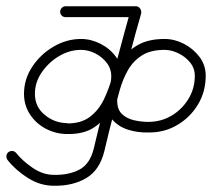

<svg xmlns="http://www.w3.org/2000/svg" viewBox="-38 -579 680 616"><path d="M155 -541Q155 -548 160 -553.5Q165 -559 173 -559Q229 -559 285 -559Q341 -559 398 -559Q405 -559 410 -553.5Q415 -548 415 -541Q415 -534 410 -529Q405 -524 398 -524Q341 -524 285 -524Q229 -524 173 -524Q165 -524 160 -529Q155 -534 155 -541ZM402 -558Q409 -556 412.5 -549.5Q416 -543 415 -536Q405 -502 395.5 -467Q386 -432 377 -397Q377 -397 377 -397Q377 -397 377 -397Q377 -397 377 -397Q377 -397 377 -397Q365 -356 352 -312.5Q339 -269 319 -231.5Q299 -194 265 -171Q231 -148 178 -149Q142 -149 110 -165.5Q78 -182 58.5 -211.5Q39 -241 39 -278Q39 -325 65.5 -365Q92 -405 134 -429.5Q176 -454 222 -454Q254 -454 284.5 -438.5Q315 -423 334.5 -396Q354 -369 354 -334Q354 -314 346 -295Q338 -276 338 -256Q338 -228 353 -213.5Q368 -199 391 -193.5Q414 -188 437 -188Q437 -188 437.5 -188Q438 -188 438 -188Q438 -188 438 -188Q438 -188 438 -188Q479 -188 512.5 -208Q546 -228 566.5 -261.5Q587 -295 587 -336Q587 -360 572 -378.5Q557 -397 534.5 -408Q512 -419 490 -419Q445 -419 417 -401Q389 -383 372.5 -354Q356 -325 346 -289.5Q336 -254 328 -220Q320 -189 312 -157.5Q304 -126 297 -95Q297 -95 297 -95Q297 -95 297 -95Q297 -95 297 -95Q297 -95 297 -95Q282 -33 238.5 -7.5Q195 18 135 17Q91 17 51.5 -8Q12 -33 -14 -66Q-18 -72 -17.5 -79Q-17 -86 -11 -91Q-5 -95 2 -94.5Q9 -94 14 -88Q35 -62 67.5 -40Q100 -18 135 -18Q183 -17 217 -35Q251 -53 263 -103Q263 -103 263 -103Q263 -103 263 -103Q263 -103 263 -103Q263 -103 263 -103Q270 -134 278 -165.5Q286 -197 294 -228Q304 -269 316.5 -309Q329 -349 349.5 -382Q370 -415 404 -434.5Q438 -454 490 -454Q522 -454 552 -438.5Q582 -423 602 -396.5Q622 -370 622 -336Q622 -285 597 -243.5Q572 -202 530 -177.5Q488 -153 437 -154Q437 -154 437.5 -154Q438 -154 438 -154Q438 -154 438 -154Q438 -154 438 -154Q405 -153 374 -162.5Q343 -172 323 -194.5Q303 -217 303 -256Q303 -276 311 -295.5Q319 -315 319 -334Q319 -359 304 -378Q289 -397 267 -408Q245 -419 222 -419Q185 -419 151.5 -399Q118 -379 96 -347Q74 -315 74 -278Q74 -236 106 -210Q138 -184 178 -184V-183Q223 -183 251 -204.5Q279 -226 295.5 -260.5Q312 -295 322.5 -333.5Q333 -372 343 -407Q343 -407 343 -407Q343 -407 343 -407Q343 -407 343 -407Q343 -407 343 -407Q352 -441 361.5 -476Q371 -511 381 -546Q383 -553 389 -556.5Q395 -560 402 -558Z"/></svg>

Font: FRB American Cursive Guidelines Arrows
Style: Italic
Weight: 400
Italic angle: -25°
Version: Version 2.0;Modular Font Editor K font №1